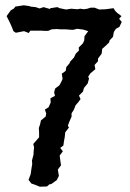

<svg xmlns="http://www.w3.org/2000/svg" viewBox="-20 -633 492 727"><path d="M131 74 111 66 99 62 88 48 96 27 99 6 102 -12 101 -25 107 -48V-56L109 -75L106 -88L120 -104L128 -113V-132L127 -148L132 -163L135 -177L153 -192L155 -203L150 -218L164 -227L172 -245L171 -261L188 -270L185 -284L189 -298L205 -310L211 -321L217 -334L214 -354L229 -365L231 -379L243 -393L246 -400L260 -415L267 -430L279 -442L278 -453L294 -469L299 -480L300 -496L314 -515L295 -521L272 -524L261 -521L254 -520L227 -522H222H208L195 -523L176 -522L162 -516H149L136 -517H95L89 -508L71 -515L40 -509L31 -515L25 -530L18 -546L5 -572L21 -594L33 -601L38 -608L70 -613L91 -610L96 -608L115 -606L130 -601L145 -606L169 -599L171 -602L197 -606L206 -602L230 -597L237 -598L249 -600L273 -598L284 -600L297 -598L311 -600L323 -604H338L356 -597L380 -598L410 -602L416 -592L424 -584L440 -572L431 -562L441 -550L432 -531L419 -524L411 -512L408 -494L395 -480L393 -472L376 -456L367 -448L365 -430L351 -411V-401L338 -387L341 -371L323 -356L314 -343L317 -335L312 -317L298 -300L294 -286L279 -271L285 -258L278 -248L266 -234L260 -218L251 -204V-191L242 -171L237 -157L241 -150L227 -132L225 -113L222 -97L220 -82L208 -73L218 -60L206 -44L208 -28L211 -7L199 9L203 33L195 49L174 64L167 65L158 73Z"/></svg>

Font: Winky Rough
Style: Regular
Weight: 400
Designer: Simon Atzbach
Foundry: typofactur
Version: Version 1.206